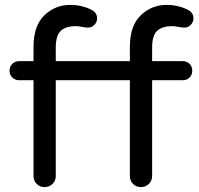

<svg xmlns="http://www.w3.org/2000/svg" viewBox="-20 -760 814 785"><path d="M684 -653Q643 -653 622.5 -634Q602 -615 602 -565V-510H727Q744 -510 755 -499Q766 -488 766 -471Q766 -454 755 -443Q744 -432 727 -432H602V-40Q602 -21 588.5 -8Q575 5 556 5Q537 5 524 -8Q511 -21 511 -40V-432H208V-40Q208 -21 194.5 -8Q181 5 162 5Q143 5 130 -8Q117 -21 117 -40V-432H58Q42 -432 30.5 -443Q19 -454 19 -471Q19 -488 30.5 -499Q42 -510 58 -510H117V-568Q117 -655 161.5 -697.5Q206 -740 267 -740Q314 -740 354 -720Q377 -708 377 -685Q377 -670 366 -658.5Q355 -647 340 -647Q332 -647 316 -650Q300 -653 290 -653Q249 -653 228.5 -634Q208 -615 208 -565V-510H511V-568Q511 -655 555.5 -697.5Q600 -740 661 -740Q708 -740 748 -720Q771 -708 771 -685Q771 -670 760 -658.5Q749 -647 734 -647Q726 -647 710 -650Q694 -653 684 -653Z"/></svg>

Font: Varela Round
Style: Regular
Weight: 400
Designer: Joe Prince
Foundry: Joe Prince
Version: Version 1.000